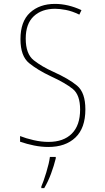

<svg xmlns="http://www.w3.org/2000/svg" viewBox="-20 -744 540 985"><path d="M418 -183Q418 -269 375.5 -304.5Q333 -340 253 -376Q195 -402 153.5 -434.5Q112 -467 112 -546Q112 -622 153 -660.5Q194 -699 263 -699Q286 -699 318 -693Q350 -687 387 -669L398 -692Q329 -724 262 -724Q183 -724 134 -679Q85 -634 85 -543Q85 -456 129.5 -420Q174 -384 240 -353Q316 -318 353.5 -287.5Q391 -257 391 -182Q391 -101 348.5 -58.5Q306 -16 229 -16Q192 -16 152.5 -25Q113 -34 83 -46V-17Q118 -5 155 2.5Q192 10 228 10Q316 10 367 -38.5Q418 -87 418 -183ZM207 221Q227 187 242 146.5Q257 106 266 69V61H236Q232 93 217.5 140.5Q203 188 192 213V221Z"/></svg>

Font: Noto Sans Mono UI Condensed Thin
Style: Regular
Weight: 250
Width: 3
Designer: Monotype Design team
Foundry: Monotype Imaging Inc.
Version: 1.000